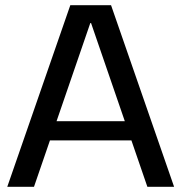

<svg xmlns="http://www.w3.org/2000/svg" viewBox="-20 -720 699 740"><path d="M251 -700H408L651 0H548L331 -631H328L111 0H8ZM153 -253H506V-179H153Z"/></svg>

Font: Pathway Extreme 28pt Medium
Style: Regular
Weight: 500
Designer: Eduardo Rodriguez Tunni
Foundry: Eduardo Rodriguez Tunni
Version: Version 1.001;gftools[0.9.26]